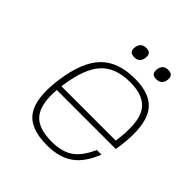

<svg xmlns="http://www.w3.org/2000/svg" viewBox="-182 -777 912 912"><g transform="rotate(45 274.5 -320.5)"><path d="M122 -209Q114 -109 150 -63.5Q186 -18 278 -18Q346 -18 387 -46Q428 -74 458 -142H489Q458 -62 407 -26Q356 10 274 10Q160 10 118 -51.5Q76 -113 95 -250Q114 -387 174 -448.5Q234 -510 347 -510Q459 -510 500.5 -444Q542 -378 522 -232L518 -209ZM343 -482Q245 -482 195 -428Q145 -374 127 -251L125 -237H490Q509 -369 474.5 -425.5Q440 -482 343 -482ZM282 -651Q317 -651 312 -615Q307 -579 272 -579Q236 -579 241 -615Q246 -651 282 -651ZM429 -651Q465 -651 460 -615Q455 -579 419 -579Q384 -579 389 -615Q394 -651 429 -651Z"/></g></svg>

Font: Fivo Sans Thin
Style: Regular
Weight: 250
Foundry: Alexander Slobzheninov
Version: 1.0